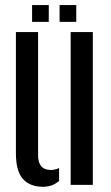

<svg xmlns="http://www.w3.org/2000/svg" viewBox="-20 -726 436 754"><path d="M42.5 -124V-600H129.5V-117Q129.5 -58.5 179.5 -58.5Q195.5 -58.5 212 -66V-15.5Q186.5 7.5 148.5 7.5Q98 7.5 70.2 -23Q42.5 -53.5 42.5 -124ZM257.5 0V-600H344.5V0ZM214 -640V-706H279.5V-640ZM106 -640V-706H171.5V-640Z"/></svg>

Font: Big Shoulders Stencil Display SemiBold
Style: Regular
Weight: 600
Designer: Patric King
Foundry: XO Type Co
Version: Version 1.000